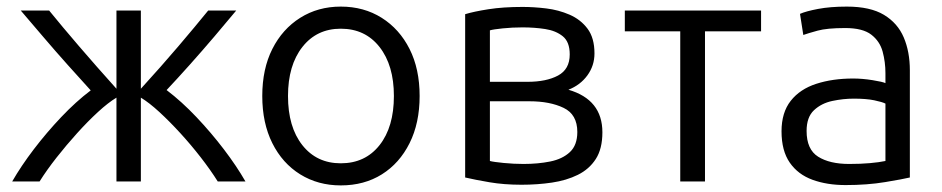

<svg xmlns="http://www.w3.org/2000/svg" viewBox="-20 -550 2856 582"><path d="M17 0Q44 -47 82.5 -97.5Q121 -148 165.5 -195Q210 -242 255 -276Q224 -310 185.5 -353Q147 -396 110 -439.5Q73 -483 43 -518H129Q168 -470 219.5 -410Q271 -350 333 -281V-518H407V-281Q469 -349 520.5 -409.5Q572 -470 611 -518H696Q667 -483 630 -439.5Q593 -396 555 -353.5Q517 -311 485 -277Q531 -242 575.5 -195Q620 -148 658.5 -97.5Q697 -47 724 0H640Q618 -35 588.5 -73Q559 -111 526.5 -146.5Q494 -182 463 -210.5Q432 -239 407 -254V0H333V-254Q308 -239 277 -210.5Q246 -182 213.5 -146Q181 -110 151.5 -72.5Q122 -35 100 0Z M1013 12Q944 12 890 -21.5Q836 -55 805.5 -116Q775 -177 775 -259Q775 -341 805.5 -401.5Q836 -462 890 -496Q944 -530 1013 -530Q1083 -530 1137 -496Q1191 -462 1221.5 -401.5Q1252 -341 1252 -259Q1252 -177 1221.5 -116Q1191 -55 1137.5 -21.5Q1084 12 1013 12ZM1013 -55Q1087 -55 1130.5 -110Q1174 -165 1174 -259Q1174 -352 1130.5 -407.5Q1087 -463 1013 -463Q940 -463 896.5 -407.5Q853 -352 853 -259Q853 -165 896.5 -110Q940 -55 1013 -55Z M1561 10Q1508 10 1464 2.5Q1420 -5 1390 -12V-507Q1416 -515 1460.5 -522Q1505 -529 1564 -529Q1598 -529 1635.5 -524.5Q1673 -520 1706.5 -505.5Q1740 -491 1761 -463Q1782 -435 1782 -388Q1782 -351 1760.5 -321.5Q1739 -292 1703 -278Q1806 -248 1806 -149Q1806 -99 1786 -68Q1766 -37 1731.5 -20Q1697 -3 1653 3.5Q1609 10 1561 10ZM1465 -302H1579Q1636 -302 1671.5 -321Q1707 -340 1707 -385Q1707 -423 1686 -440Q1665 -457 1632.5 -462Q1600 -467 1564 -467Q1533 -467 1504 -464Q1475 -461 1465 -458ZM1567 -53Q1611 -53 1648 -60.5Q1685 -68 1707.5 -89Q1730 -110 1730 -150Q1730 -203 1688.5 -223Q1647 -243 1585 -243H1465V-62Q1476 -59 1507 -56Q1538 -53 1567 -53Z M2042 0V-455H1874V-518H2287V-455H2117V0Z M2543 11Q2487 11 2443 -5Q2399 -21 2374 -57Q2349 -93 2349 -152Q2349 -209 2377 -244.5Q2405 -280 2454.5 -296Q2504 -312 2566 -312Q2594 -312 2625 -307Q2656 -302 2664 -298V-328Q2664 -362 2655.5 -393.5Q2647 -425 2621 -445Q2595 -465 2542 -465Q2487 -465 2458 -457Q2429 -449 2415 -444L2405 -508Q2423 -516 2460 -523Q2497 -530 2547 -530Q2618 -530 2659.5 -505Q2701 -480 2719.5 -436.5Q2738 -393 2738 -337V-12Q2717 -7 2663 2Q2609 11 2543 11ZM2554 -53Q2589 -53 2617 -55.5Q2645 -58 2664 -62V-236Q2654 -241 2630 -246Q2606 -251 2568 -251Q2536 -251 2503 -244Q2470 -237 2447.5 -216Q2425 -195 2425 -153Q2425 -97 2460 -75Q2495 -53 2554 -53Z"/></svg>

Font: Ubuntu Sans
Style: Regular
Weight: 400
Designer: Dalton Maag Ltd
Foundry: Dalton Maag Ltd
Version: Version 1.006; ttfautohint (v1.8.4.7-5d5b)